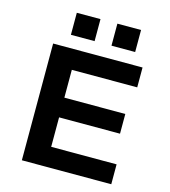

<svg xmlns="http://www.w3.org/2000/svg" viewBox="-130 -1017 989 1120"><g transform="rotate(15 364.0 -457.0)"><path d="M107 0V-705H647V-585H252V-417H620V-298H252V-120H647V0ZM439 -781V-914H582V-781ZM194 -781V-914H337V-781Z"/></g></svg>

Font: Nunito Sans 7pt SemiExpanded
Style: Bold
Weight: 700
Width: 6
Designer: Vernon Adams
Foundry: Vernon Adams
Version: Version 3.101;gftools[0.9.27]